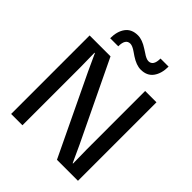

<svg xmlns="http://www.w3.org/2000/svg" viewBox="-241 -1033 1176 1176"><g transform="rotate(45 346.5 -445.0)"><path d="M57 0V-680H238L486 -164L537 -53L540 -54L538 -176V-680H636V0H454L207 -516L156 -627L153 -626L155 -504V0ZM158 -757Q158 -817 185 -853.5Q212 -890 266 -890Q304 -890 351 -859L373 -845Q404 -823 423 -823Q464 -823 464 -887H534Q534 -827 507 -790Q480 -753 426 -753Q388 -753 341 -784L319 -799Q288 -821 269 -821Q228 -821 228 -757Z"/></g></svg>

Font: TASA Orbiter Display Medium
Style: Regular
Weight: 500
Designer: Weizhong Zhang
Version: Version 1.000;Glyphs 3.1.2 (3151)